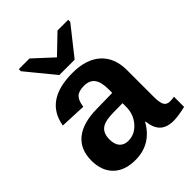

<svg xmlns="http://www.w3.org/2000/svg" viewBox="-213 -863 990 990"><g transform="rotate(-45 281.5 -368.5)"><path d="M192 10Q115 10 72 -32Q29 -74 29 -149Q29 -231 82.5 -274Q136 -317 238 -318L352 -320V-347Q352 -399 333.5 -424Q315 -449 274 -449Q236 -449 218.5 -432Q201 -415 196 -375L53 -381Q79 -538 280 -538Q380 -538 434.5 -488.5Q489 -439 489 -349V-156Q489 -112 498.5 -95Q508 -78 532 -78Q548 -78 563 -81V-7Q509 6 475 6Q425 6 399.5 -19Q374 -44 369 -94H366Q307 10 192 10ZM352 -218V-245L281 -244Q234 -243 213 -233Q172 -216 172 -160Q172 -124 189 -105Q206 -86 236 -86Q284 -86 318 -125Q352 -164 352 -218ZM458 -732 336 -578H224L98 -732V-747H176L279 -652H281L380 -747H458Z"/></g></svg>

Font: Libra Sans
Style: Bold
Weight: 700
Foundry: Context Ltd
Version: Version 1.000